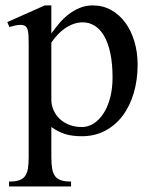

<svg xmlns="http://www.w3.org/2000/svg" viewBox="-20 -489 556 703"><path d="M85 -323.2Q85 -342.8 84.5 -356.7Q84 -370.6 81.3 -379.9Q78.6 -389.2 72.5 -393.6Q66.4 -397.9 55.2 -397.9Q47.4 -397.9 37.6 -396Q27.8 -394 14.2 -390.1L6.8 -408.2L144 -469.2H168V-366.2Q180.2 -383.8 195.6 -402.1Q210.9 -420.4 229.7 -435.3Q248.5 -450.2 271 -459.7Q293.5 -469.2 319.8 -469.2Q356.9 -469.2 387.2 -452.1Q417.5 -435.1 439 -405.8Q460.4 -376.5 472.2 -336.9Q483.9 -297.4 483.9 -252.9Q483.9 -195.8 469.5 -147.7Q455.1 -99.6 428.7 -64.7Q402.3 -29.8 364.5 -10Q326.7 9.8 279.8 9.8Q244.6 9.8 219 2Q193.4 -5.9 168 -23.9V86.9Q168 111.3 170.9 128.2Q173.8 145 181.6 155.8Q189.5 166.5 203.6 171.1Q217.8 175.8 240.2 175.8V193.8H13.2V175.8Q36.1 175.8 50.3 170.9Q64.5 166 72 155.3Q79.6 144.5 82.3 127.7Q85 110.8 85 86.9ZM168 -124Q168 -103.5 176.3 -85.2Q184.6 -66.9 199.2 -53.2Q213.9 -39.6 234.4 -31.7Q254.9 -23.9 279.8 -23.9Q303.2 -23.9 323.5 -37.1Q343.8 -50.3 359.1 -74Q374.5 -97.7 383.3 -131.1Q392.1 -164.6 392.1 -205.1Q392.1 -255.9 384 -293.9Q376 -332 361.3 -357.2Q346.7 -382.3 326.7 -394.8Q306.6 -407.2 283.2 -407.2Q265.1 -407.2 248.5 -401.1Q231.9 -395 217.3 -384.8Q202.6 -374.5 190.2 -361.1Q177.7 -347.7 168 -333Z"/></svg>

Font: Tuladha Jejeg
Style: Regular
Weight: 400
Designer: R.S. Wihananto
Foundry: R.S. Wihananto
Version: Version 1.92